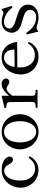

<svg xmlns="http://www.w3.org/2000/svg" viewBox="1021 -1555 548 2630"><g transform="rotate(-90 1295.0 -240.0)"><path d="M282 13C369 13 432 -37 466 -101C468 -104 468 -105 468 -108C468 -112 466 -115 461 -118C458 -120 455 -120 453 -120C450 -120 446 -118 443 -114C413 -72 367 -33 297 -33C223 -33 137 -88 137 -238C137 -370 195 -457 271 -457C309 -457 336 -433 358 -393C376 -361 393 -336 423 -336C446 -336 466 -357 466 -383C466 -424 410 -491 285 -491C121 -491 39 -349 39 -236C39 -83 156 13 282 13Z M804 14C956 14 1046 -120 1046 -239C1046 -365 956 -491 804 -491C653 -491 564 -365 564 -239C564 -120 653 14 804 14ZM804 -19C712 -19 659 -120 659 -239C659 -365 712 -459 804 -459C898 -459 950 -365 950 -239C950 -120 898 -19 804 -19Z M1457 -492C1401 -492 1342 -445 1299 -389V-483C1299 -488 1296 -491 1290 -490C1258 -483 1149 -458 1136 -454C1132 -452 1131 -450 1131 -445C1131 -439 1131 -430 1140 -429C1181 -425 1212 -423 1212 -378L1214 -69C1214 -29 1182 -26 1152 -26H1140C1134 -26 1133 -21 1133 -13C1133 -5 1134 0 1140 0H1373C1379 0 1381 -5 1381 -13C1381 -21 1379 -26 1373 -26H1361C1331 -26 1298 -29 1298 -69L1299 -345C1330 -391 1365 -423 1399 -423C1432 -423 1455 -386 1487 -386C1514 -386 1535 -406 1535 -431C1535 -464 1502 -492 1457 -492Z M2030 -127C2027 -129 2024 -131 2021 -131C2018 -131 2015 -130 2012 -125C1978 -74 1928 -36 1856 -36C1760 -36 1686 -108 1686 -240C1686 -253 1686 -265 1687 -277L2028 -279C2033 -279 2036 -282 2035 -288C2018 -414 1937 -492 1824 -492C1667 -492 1590 -351 1590 -231C1590 -85 1698 14 1837 14C1948 14 2009 -57 2032 -110C2034 -114 2035 -116 2035 -119C2035 -122 2033 -125 2030 -127ZM1818 -459C1875 -459 1928 -421 1931 -329V-316L1692 -314C1710 -415 1765 -459 1818 -459Z M2187 8C2201 -7 2213 -14 2228 -14C2245 -14 2310 14 2369 14C2478 14 2547 -45 2547 -131C2547 -184 2518 -228 2457 -256C2403 -281 2321 -298 2280 -318C2237 -339 2219 -357 2219 -385C2219 -411 2240 -460 2310 -460C2396 -460 2469 -394 2502 -350C2505 -347 2509 -345 2513 -345C2515 -345 2517 -345 2519 -346C2525 -349 2527 -352 2527 -356C2527 -357 2527 -360 2526 -363L2487 -489C2485 -496 2482 -495 2477 -490C2465 -476 2446 -468 2430 -468C2413 -468 2372 -491 2313 -491C2191 -491 2162 -395 2162 -354C2162 -299 2195 -257 2257 -230C2294 -214 2373 -199 2424 -175C2456 -160 2475 -134 2475 -104C2475 -55 2438 -18 2376 -18C2267 -18 2201 -93 2164 -147C2161 -152 2157 -154 2153 -154C2151 -154 2149 -154 2147 -153C2142 -151 2139 -147 2139 -143L2140 -138L2176 6C2178 13 2182 13 2187 8Z"/></g></svg>

Font: Shippori Mincho OTF Medium
Style: Regular
Weight: 500
Designer: FONTDASU
Foundry: FONTDASU / Google Inc. / but / Adobe
Version: Version 3.300;hotconv 1.0.109;makeotfexe 2.5.65596